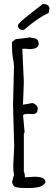

<svg xmlns="http://www.w3.org/2000/svg" viewBox="-20 -945 283 971"><path d="M103.5 -795.9C150.9 -836.4 191.9 -864.3 226.1 -879.9C228.5 -892.6 230 -898.4 230 -900.4C230 -916.5 218.8 -924.8 195.8 -924.8C191.9 -920.9 181.2 -912.6 163.1 -898.9L131.3 -874C93.8 -844.7 70.8 -823.7 70.8 -817.4C70.8 -801.8 79.1 -793.5 97.7 -793.5ZM100.6 -270.5 104.5 -275.9 96.7 -361.3C97.7 -366.7 106.9 -369.1 124.5 -369.1L147 -368.2C163.6 -368.2 170.9 -378.4 170.9 -397.5C170.9 -409.2 153.8 -423.8 142.1 -423.8C127 -420.4 111.3 -418.5 96.2 -415.5L100.6 -531.2L92.8 -697.3C93.8 -698.2 97.2 -698.7 104.5 -698.7L130.4 -696.8C160.6 -696.8 175.8 -706.5 175.8 -725.1C175.8 -731 173.8 -737.3 170.4 -742.7V-742.2C166.5 -749 157.2 -752.9 139.6 -752.9L136.2 -756.3L59.1 -746.6L40.5 -732.9C41 -718.8 40 -680.2 44.4 -657.7C48.8 -634.8 50.8 -618.2 50.8 -607.9L45.9 -413.6L51.8 -205.6L46.9 -106C46.9 -89.4 48.3 -74.7 50.8 -62L41.5 -25.9C41.5 -17.1 44.9 -9.8 50.8 -3.9C56.6 2.4 76.2 5.9 108.4 5.9H130.9C145 5.9 160.2 4.4 173.3 1.5C189.9 -1.5 203.1 -9.3 210 -23.4C210 -42 191.4 -51.3 154.3 -51.3L106 -48.3C106 -61.5 104 -71.3 100.6 -77.6Z"/></svg>

Font: Amatic Mod Bold ONEptTWO
Style: Bold
Weight: 700
Designer: David Occhino Design
Foundry: David Occhino Design
Version: Version 1.2